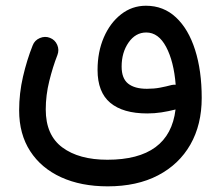

<svg xmlns="http://www.w3.org/2000/svg" viewBox="-20 -392 772 666"><path d="M46.4 -9.3Q46.4 -68.4 59.8 -126.2Q73.2 -184.1 93.3 -234.4Q100.1 -252.4 118.2 -260Q136.2 -267.6 153.3 -260.7Q170.9 -253.9 178.5 -236.3Q186 -218.8 179.2 -201.2Q163.1 -160.2 150.9 -110.8Q138.7 -61.5 138.7 -12.2Q138.7 76.7 196.3 119.4Q253.9 162.1 352.5 162.1Q567.9 162.1 588.9 -12.2Q564 -5.9 540 -2.2Q516.1 1.5 490.7 1.5Q406.7 1.5 362.5 -35.4Q318.4 -72.3 318.4 -149.4Q318.4 -211.9 340.1 -262.2Q361.8 -312.5 399.9 -342.3Q438 -372.1 486.3 -372.1Q547.4 -372.1 590.6 -331.5Q633.8 -291 656.7 -219Q679.7 -147 679.7 -52.2Q679.7 40.5 640.4 109.4Q601.1 178.2 528.1 216.3Q455.1 254.4 353.5 254.4Q261.2 254.4 192.1 222.9Q123 191.4 84.7 132.3Q46.4 73.2 46.4 -9.3ZM401.9 -161.1Q401.9 -120.1 424.3 -102.1Q446.8 -84 489.7 -84Q514.2 -84 534.9 -87.9Q555.7 -91.8 575.7 -97.2Q582.5 -98.6 589.4 -98.1Q583 -178.7 556.4 -229Q529.8 -279.3 487.3 -279.3Q450.2 -279.3 426 -244.6Q401.9 -210 401.9 -161.1Z"/></svg>

Font: Mikhak-FD Medium
Style: Regular
Weight: 500
Designer: Amin Abedi
Version: Version 3.2